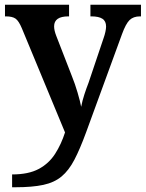

<svg xmlns="http://www.w3.org/2000/svg" viewBox="-20 -556 614 809"><path d="M31 179Q100 179 143 156Q186 133 212 92.5Q238 52 254 2L72 -437Q59 -468 45.5 -477.5Q32 -487 5 -487H1V-536H271V-487H268Q208 -487 208 -445Q208 -428 217 -405L283 -235Q296 -203 307 -165.5Q318 -128 322 -106Q327 -132 335.5 -158Q344 -184 353 -207L417 -397Q421 -408 424 -421.5Q427 -435 427 -444Q427 -467 411.5 -477Q396 -487 365 -487H361V-536H574V-487H570Q542 -487 526 -471.5Q510 -456 494 -412L343 1Q317 72 293.5 117Q270 162 239.5 187.5Q209 213 162.5 223Q116 233 45 233H31Z"/></svg>

Font: Noto Serif Malayalam SemiBold
Style: Regular
Weight: 600
Designer: Indian type Foundry, Jelle Bosma, Monotype Design Team
Foundry: Monotype Imaging Inc.
Version: Version 2.104; ttfautohint (v1.8.4.7-5d5b)